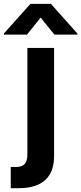

<svg xmlns="http://www.w3.org/2000/svg" viewBox="-86 -780 425 1004"><path d="M57.1 -529.3H196.8V38.1Q196.8 92.8 175.5 129.9Q154.3 167 113.5 185.5Q72.8 204.1 13.7 204.1H-29.8V93.3H-3.4Q29.3 93.3 43.2 77.4Q57.1 61.5 57.1 28.8ZM198.2 -599.1 126.5 -688 55.2 -599.1H-65.9V-604.5L73.2 -759.8H180.2L318.8 -604.5V-599.1Z"/></svg>

Font: Inter Cardless Tabular Bold
Style: Bold
Weight: 700
Designer: Rasmus Andersson
Foundry: rsms
Version: Version 4.000;git-4fc901f